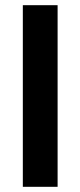

<svg xmlns="http://www.w3.org/2000/svg" viewBox="-20 -720 310 740"><path d="M68 -700H202V0H68Z"/></svg>

Font: Cairo
Style: Bold
Weight: 700
Designer: Mohamed Gaber
Foundry: Kief Type Foundry
Version: Version 2.100